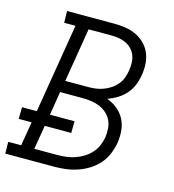

<svg xmlns="http://www.w3.org/2000/svg" viewBox="-122 -826 831 918"><g transform="rotate(15 293.5 -367.5)"><path d="M-12 0 -13 -58H51L71 -177H7L8 -235H81L154 -677H98L97 -735H331Q360 -735 388 -730.5Q416 -726 440 -714.5Q464 -703 483 -684Q502 -665 512.5 -640Q523 -615 524.5 -586.5Q526 -558 521 -530Q517 -505 507 -480.5Q497 -456 479.5 -436Q462 -416 439 -402Q416 -388 391 -379Q419 -369 442 -350.5Q465 -332 478.5 -306.5Q492 -281 495 -250.5Q498 -220 493 -188Q488 -160 476.5 -132Q465 -104 444.5 -81Q424 -58 398 -42Q372 -26 343.5 -16.5Q315 -7 286.5 -3.5Q258 0 230 0ZM175 -410H290Q308 -410 326.5 -412.5Q345 -415 363.5 -422Q382 -429 398.5 -440Q415 -451 428 -466.5Q441 -482 447.5 -500.5Q454 -519 457 -537Q460 -557 459.5 -576Q459 -595 452.5 -612Q446 -629 433.5 -642Q421 -655 404.5 -663Q388 -671 369.5 -674Q351 -677 332 -677H219ZM116 -58H229Q250 -58 272 -60.5Q294 -63 315 -70Q336 -77 356 -89Q376 -101 392 -118Q408 -135 417 -156Q426 -177 430 -199Q433 -221 431.5 -243Q430 -265 421 -283.5Q412 -302 396 -316Q380 -330 360.5 -338Q341 -346 319.5 -349Q298 -352 276 -352H165L146 -235H268L267 -177H136Z"/></g></svg>

Font: Iosevka Etoile Light
Style: Italic
Weight: 300
Italic angle: -9°
Designer: Belleve Invis
Foundry: Belleve Invis
Version: Version 22.1.2; ttfautohint (v1.8.4)